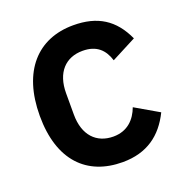

<svg xmlns="http://www.w3.org/2000/svg" viewBox="-129 -825 910 952"><g transform="rotate(-20 325.5 -349.0)"><path d="M359 12C487 12 570 -49 622 -155L498 -227C477 -170 434 -123 359 -123C270 -123 211 -183 211 -293V-405C211 -515 270 -575 359 -575C434 -575 471 -536 489 -478L620 -546C569 -658 487 -710 359 -710C171 -710 50 -580 50 -344C50 -108 171 12 359 12Z"/></g></svg>

Font: IBM Plex Thai Looped
Style: Bold
Weight: 700
Designer: Mike Abbink, Paul van der Laan, Pieter van Rosmalen, Ben Mitchell, Mark Frömberg
Foundry: Bold Monday
Version: Version 1.0